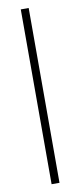

<svg xmlns="http://www.w3.org/2000/svg" viewBox="-91 -762 360 861"><g transform="rotate(-10 89.0 -331.0)"><path d="M71 67V-729H107V67Z"/></g></svg>

Font: Mona Sans Expanded ExtraLight
Style: Regular
Weight: 200
Width: 7
Designer: Deni Anggara
Foundry: GitHub
Version: Version 1.001;gftools[0.9.33]